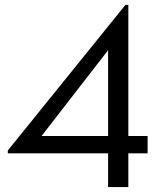

<svg xmlns="http://www.w3.org/2000/svg" viewBox="-20 -762 638 778"><path d="M578.1 -210.9V-140.6H500V-3.9H418V-140.6H11.7V-152.3L488.3 -742.2H500V-210.9ZM418 -558.6 148.4 -210.9H418Z"/></svg>

Font: 和音 by 宁静之雨，公众号njzyshare
Style: Regular
Weight: 400
Designer: Steve Matteson
Foundry: Ascender Corporation
Version: Version 6.00;June 8, 2018;FontCreator 11.0.0.2388 32-bit